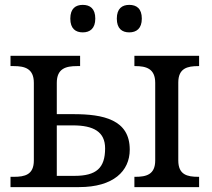

<svg xmlns="http://www.w3.org/2000/svg" viewBox="-20 -764 866 784"><path d="M307.1 -536.1H22.9V-494.1H36.1C80.6 -494.1 118.2 -484.4 118.2 -425.8V-108.9C118.2 -50.3 81.5 -42 36.1 -42H22.9V0H303.2C442.4 0 509.8 -64.9 509.8 -152.8C509.8 -214.8 482.9 -250.5 440.4 -271.5C397.9 -292.5 340.8 -297.9 278.8 -297.9H211.9V-425.8C211.9 -484.4 249.5 -494.1 293.9 -494.1H307.1ZM211.9 -45.9V-252H277.8C361.8 -252 409.2 -226.1 409.2 -158.2C409.2 -77.6 373 -45.9 284.2 -45.9ZM267.1 -688C267.1 -647 288.6 -631.8 317.9 -631.8C347.2 -631.8 369.1 -647.5 369.1 -688C369.1 -729 347.7 -744.1 317.9 -744.1C289.1 -744.1 267.1 -729.5 267.1 -688ZM457 -688C457 -647 478.5 -631.8 507.8 -631.8C537.1 -631.8 559.1 -647.5 559.1 -688C559.1 -729 537.6 -744.1 507.8 -744.1C479 -744.1 457 -729.5 457 -688ZM528.8 0H793V-42H790C744.6 -42 708 -50.3 708 -108.9V-426.8C708 -485.8 745.6 -494.1 790 -494.1H793V-536.1H528.8V-494.1H532.2C576.7 -494.1 613.8 -483.9 613.8 -425.8V-108.9C613.8 -50.8 577.1 -42 532.2 -42H528.8Z"/></svg>

Font: The Erased English
Style: Regular
Weight: 400
Designer: Monotype Design team + ligartures altered by 180 Amsterdam
Foundry: Monotype Imaging Inc.
Version: Version 1.030;Glyphs 3.1.2 (3151)